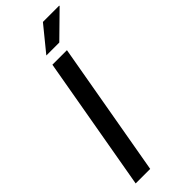

<svg xmlns="http://www.w3.org/2000/svg" viewBox="-294 -941 972 972"><g transform="rotate(-45 192.0 -455.0)"><path d="M159.2 -777.8 267.1 -910.2H383.8V-907.2L252 -777.8ZM21 0 147.9 -723.1H252L125 0Z"/></g></svg>

Font: Archivo Medium
Style: Italic
Weight: 500
Italic angle: -10°
Designer: Hector Gatti
Foundry: Omnibus-Type
Version: Version 2.001